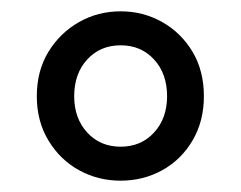

<svg xmlns="http://www.w3.org/2000/svg" viewBox="-20 -791 425 339"><path d="M193 -472Q153 -472 119.5 -490.5Q86 -509 65.5 -543Q45 -577 45 -621Q45 -666 65.5 -699.5Q86 -733 119.5 -752Q153 -771 193 -771Q233 -771 266.5 -752Q300 -733 320 -699.5Q340 -666 340 -621Q340 -577 320 -543Q300 -509 266.5 -490.5Q233 -472 193 -472ZM193 -532Q229 -532 252 -557Q275 -582 275 -621Q275 -661 252 -686Q229 -711 193 -711Q157 -711 134 -686Q111 -661 111 -621Q111 -582 134 -557Q157 -532 193 -532Z"/></svg>

Font: Source Han Sans TC Medium
Style: Regular
Weight: 500
Designer: Ryoko NISHIZUKA Ë•øÂ°öÊ∂ºÂ≠ê (kana, bopomofo & ideographs); Paul D. Hunt (Latin, Greek & Cyrillic); Sandoll Communicatio
Foundry: Adobe
Version: Version 2.004;hotconv 1.0.118;makeotfexe 2.5.65603